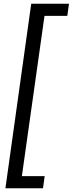

<svg xmlns="http://www.w3.org/2000/svg" viewBox="-20 -760 389 1027"><path d="M9 247 147 -740H349L340 -675H218L97 182H219L210 247Z"/></svg>

Font: Hanken Grotesk Medium
Style: Italic
Weight: 500
Italic angle: -8°
Designer: Alfredo Marco Pradil
Foundry: Hanken Design Co.
Version: Version 3.013